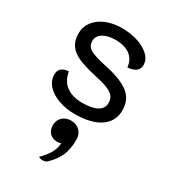

<svg xmlns="http://www.w3.org/2000/svg" viewBox="-197 -608 900 1013"><g transform="rotate(30 253.0 -102.0)"><path d="M55 -119Q55 -167 113 -171Q123 -115 160.5 -88.5Q198 -62 256 -62Q314 -62 346 -79Q378 -96 378 -131Q378 -156 365 -171.5Q352 -187 323.5 -198.5Q295 -210 242 -221Q176 -236 137 -253Q98 -270 77.5 -298Q57 -326 57 -372Q57 -411 81 -442.5Q105 -474 147.5 -491.5Q190 -509 244 -509Q294 -509 338.5 -495Q383 -481 410.5 -455Q438 -429 438 -395Q438 -372 420 -358.5Q402 -345 370 -343Q367 -387 334.5 -412.5Q302 -438 244 -438Q196 -438 168 -420Q140 -402 140 -372Q140 -340 166.5 -324.5Q193 -309 257 -295Q362 -274 411.5 -237.5Q461 -201 461 -134Q461 -66 406 -28.5Q351 9 251 9Q200 9 155 -6.5Q110 -22 82.5 -51Q55 -80 55 -119ZM268 177Q265 179 258.5 180.5Q252 182 246 182Q217 182 199.5 164.5Q182 147 182 117Q182 86 202.5 67Q223 48 254 48Q287 48 307.5 68.5Q328 89 328 120Q328 183 309 223Q290 263 253 297Q243 305 226 305Q212 305 203 298Q268 234 268 177Z"/></g></svg>

Font: K2D
Style: Regular
Weight: 400
Version: Version 1.000; ttfautohint (v1.6)